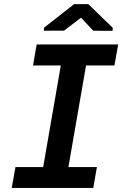

<svg xmlns="http://www.w3.org/2000/svg" viewBox="-20 -931 627 951"><path d="M161.6 -710.9 143.6 -606.9H281.2L193.8 -103.5H56.6L38.1 0H441.9L460 -103.5H318.8L406.2 -606.9H546.9L565.4 -710.9ZM538.6 -793 417.5 -910.6H347.2L198.2 -793.9L197.3 -778.8L297.4 -779.3L381.3 -843.3L441.9 -778.8L537.6 -778.3Z"/></svg>

Font: Roboto Mono SemiBold
Style: Italic
Weight: 600
Italic angle: -10°
Monospace: yes
Designer: Google
Version: Version 3.000